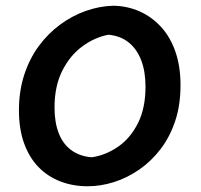

<svg xmlns="http://www.w3.org/2000/svg" viewBox="-20 -607 701 669"><path d="M285 42Q234 42 190 25Q146 8 114 -25Q82 -58 64 -107.5Q46 -157 46 -223Q46 -290 64.5 -346.5Q83 -403 115.5 -447Q148 -491 190.5 -522Q233 -553 280.5 -569.5Q328 -586 376 -587Q424 -586 466 -567.5Q508 -549 540.5 -514Q573 -479 591 -427.5Q609 -376 609 -310Q609 -241 590.5 -185.5Q572 -130 539.5 -87.5Q507 -45 465 -16Q423 13 377 27.5Q331 42 285 42ZM300 -59Q348 -66 391 -95.5Q434 -125 460.5 -177.5Q487 -230 487 -305Q487 -358 472 -397Q457 -436 428.5 -459Q400 -482 358 -486Q310 -477 267 -445.5Q224 -414 197 -360.5Q170 -307 170 -232Q170 -180 185 -142Q200 -104 229.5 -83Q259 -62 300 -59Z"/></svg>

Font: Lemonada
Style: Regular
Weight: 400
Designer: Mohamed Gaber (Arabic), Eduardo Tunni (Latin)
Foundry: Kief Type Foundry
Version: Version 4.005